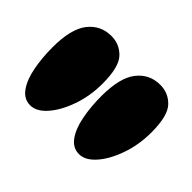

<svg xmlns="http://www.w3.org/2000/svg" viewBox="-83 -874 609 609"><g transform="rotate(45 221.5 -570.0)"><path d="M122 -739Q159 -739 184 -712.5Q209 -686 209 -612Q209 -557 192 -508.5Q175 -460 149 -430.5Q123 -401 95 -401Q67 -401 49 -426Q31 -451 23 -492.5Q15 -534 15 -581Q15 -664 44.5 -701.5Q74 -739 122 -739ZM341 -739Q378 -739 403 -712.5Q428 -686 428 -612Q428 -557 411 -508.5Q394 -460 368 -430.5Q342 -401 314 -401Q286 -401 268 -426Q250 -451 242 -492.5Q234 -534 234 -581Q234 -664 263.5 -701.5Q293 -739 341 -739Z"/></g></svg>

Font: DynaPuff
Style: Bold
Weight: 700
Designer: Toshi Omagari, Jennifer Daniel
Foundry: Google Fonts
Version: Version 2.000